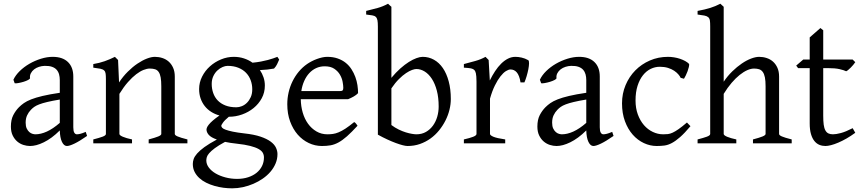

<svg xmlns="http://www.w3.org/2000/svg" viewBox="-20 -777 4671 1041"><path d="M171.9 -48.8Q201.2 -48.8 234.1 -63.7Q267.1 -78.6 304.2 -110.8V-237.3Q263.2 -230.5 236.6 -224.1Q210 -217.8 192.9 -211.2Q175.8 -204.6 165.5 -197.3Q155.3 -189.9 147.5 -181.6Q134.8 -168.5 127 -151.6Q119.1 -134.8 119.1 -111.8Q119.1 -92.3 125 -80.1Q130.9 -67.9 139.2 -60.8Q147.5 -53.7 156.5 -51.3Q165.5 -48.8 171.9 -48.8ZM452.1 -40Q410.6 -11.2 383.5 1.7Q356.4 14.6 342.8 14.6Q326.7 14.6 315.9 -7.8Q305.2 -30.3 304.2 -69.8Q282.2 -47.9 260.3 -31.7Q238.3 -15.6 217.3 -5.4Q196.3 4.9 177.5 9.8Q158.7 14.6 143.1 14.6Q125.5 14.6 106.9 8.8Q88.4 2.9 73.5 -9.8Q58.6 -22.5 48.8 -42.5Q39.1 -62.5 39.1 -90.8Q39.1 -127.9 52 -152.8Q64.9 -177.7 83 -195.8Q94.7 -207.5 109.6 -218Q124.5 -228.5 149.2 -238.3Q173.8 -248 210.9 -256.8Q248 -265.6 304.2 -273.9V-342.8Q304.2 -359.4 300.3 -373.8Q296.4 -388.2 287.1 -398.7Q277.8 -409.2 262 -414.8Q246.1 -420.4 222.2 -419.9Q206.5 -419.4 191.4 -414.6Q176.3 -409.7 165 -400.9Q153.8 -392.1 147.5 -380.1Q141.1 -368.2 142.6 -353.5Q143.1 -349.1 132.6 -343.5Q122.1 -337.9 107.7 -333.5Q93.3 -329.1 79.3 -326.7Q65.4 -324.2 59.6 -325.7L52.7 -344.7Q64 -369.1 86.9 -391.6Q109.9 -414.1 139.4 -431.2Q168.9 -448.2 201.9 -458.5Q234.9 -468.8 265.6 -468.8Q319.3 -468.8 348.4 -440.7Q377.4 -412.6 377.4 -362.3V-86.9Q377.4 -66.4 382.8 -57.6Q388.2 -48.8 397 -48.8Q403.8 -48.8 414.6 -51.3Q425.3 -53.7 444.8 -62Z M786.1 0V-21Q821.3 -30.3 837.9 -37.1Q854.5 -43.9 854.5 -50.8V-309.1Q854.5 -338.9 851.1 -357.4Q847.7 -376 840.3 -386.7Q833 -397.5 821 -401.4Q809.1 -405.3 792 -405.3Q776.9 -405.3 758.3 -397.9Q739.7 -390.6 718.5 -374.5Q697.3 -358.4 674.1 -332.3Q650.9 -306.2 627.4 -268.1V-50.8Q627.4 -43.5 645.8 -35.6Q664.1 -27.8 695.8 -21V0H485.8V-21Q518.1 -29.3 536.1 -35.9Q554.2 -42.5 554.2 -50.8V-347.2Q554.2 -366.2 552.7 -377.4Q551.3 -388.7 544.7 -395Q538.1 -401.4 524.4 -404.3Q510.7 -407.2 485.8 -410.2V-429.7Q519 -435.1 547.4 -445.1Q575.7 -455.1 603 -468.8L620.1 -451.7L625.5 -330.1Q647 -362.8 672.9 -388.4Q698.7 -414.1 725.1 -431.9Q751.5 -449.7 776.1 -459.2Q800.8 -468.8 819.8 -468.8Q840.8 -468.8 860.4 -462.4Q879.9 -456.1 894.8 -442.9Q909.7 -429.7 918.7 -409.4Q927.7 -389.2 927.7 -361.8V-50.8Q927.7 -43.9 942.6 -37.4Q957.5 -30.8 996.1 -21V0Z M1347.7 -293Q1347.7 -318.8 1339.1 -342Q1330.6 -365.2 1313.7 -382.6Q1296.9 -399.9 1271.7 -409.9Q1246.6 -419.9 1213.9 -419.9Q1201.7 -419.9 1186.8 -413.6Q1171.9 -407.2 1158.7 -395Q1145.5 -382.8 1136.7 -364.3Q1127.9 -345.7 1127.9 -321.8Q1127.9 -295.9 1136 -272.7Q1144 -249.5 1160.4 -232.4Q1176.8 -215.3 1201.9 -205.3Q1227.1 -195.3 1261.7 -195.3Q1275.9 -195.3 1291.3 -201.4Q1306.6 -207.5 1319.1 -220Q1331.5 -232.4 1339.6 -250.5Q1347.7 -268.6 1347.7 -293ZM1263.7 2Q1245.1 0 1229.5 -2.4Q1213.9 -4.9 1200.2 -7.8Q1165 11.2 1144.8 26.4Q1124.5 41.5 1114.3 53.5Q1104 65.4 1101.3 75.2Q1098.6 85 1098.6 92.8Q1098.6 113.3 1112.3 131.6Q1126 149.9 1148.9 163.3Q1171.9 176.8 1202.1 184.8Q1232.4 192.9 1265.6 192.9Q1298.3 192.9 1325.2 184.1Q1352.1 175.3 1371.1 159.9Q1390.1 144.5 1400.6 123.3Q1411.1 102.1 1411.1 76.7Q1411.1 63 1404.8 51.5Q1398.4 40 1381.8 30.8Q1365.2 21.5 1336.7 14.2Q1308.1 6.8 1263.7 2ZM1416 -313Q1416 -275.4 1399.2 -244.4Q1382.3 -213.4 1355 -191.2Q1327.6 -168.9 1293 -156.5Q1258.3 -144 1222.7 -144H1220.7Q1197.3 -124.5 1188.5 -111.6Q1179.7 -98.6 1179.7 -95.7Q1179.7 -89.8 1184.8 -84.2Q1189.9 -78.6 1203.9 -73.5Q1217.8 -68.4 1242.2 -63.2Q1266.6 -58.1 1304.7 -53.7Q1357.9 -47.9 1392.6 -36.1Q1427.2 -24.4 1447.8 -9Q1468.3 6.3 1476.3 23.9Q1484.4 41.5 1484.4 58.6Q1484.4 85.4 1474.1 109.6Q1463.9 133.8 1446.3 154.3Q1428.7 174.8 1404.8 191.4Q1380.9 208 1353.5 219.7Q1326.2 231.4 1296.9 237.8Q1267.6 244.1 1238.8 244.1Q1215.8 244.1 1191.4 241Q1167 237.8 1143.1 231Q1119.1 224.1 1097.9 213.6Q1076.7 203.1 1060.5 188.2Q1044.4 173.3 1034.9 154.5Q1025.4 135.7 1025.4 111.8Q1025.4 99.1 1030 85.2Q1034.7 71.3 1048.8 55.2Q1063 39.1 1088.4 20.5Q1113.8 2 1155.8 -20.5Q1124 -31.7 1111.8 -45.9Q1099.6 -60.1 1099.6 -74.7Q1099.6 -78.6 1102.1 -85.2Q1104.5 -91.8 1112.1 -101.3Q1119.6 -110.8 1133.5 -123Q1147.5 -135.3 1169.9 -150.9Q1145 -157.7 1124.8 -170.7Q1104.5 -183.6 1090.1 -201.9Q1075.7 -220.2 1067.6 -243.4Q1059.6 -266.6 1059.6 -293.9Q1059.6 -329.6 1075.7 -361.6Q1091.8 -393.6 1118.2 -417.2Q1144.5 -440.9 1178.2 -454.8Q1211.9 -468.8 1247.6 -468.8Q1276.9 -468.8 1302.5 -460.4Q1328.1 -452.1 1349.1 -437Q1374.5 -439.5 1395 -443.4Q1415.5 -447.3 1431.9 -451.7Q1448.2 -456.1 1460.9 -460.4Q1473.6 -464.8 1483.9 -468.8L1493.7 -454.1Q1487.8 -440.4 1482.4 -429Q1477.1 -417.5 1465.8 -405.3Q1447.3 -401.9 1429.4 -399.9Q1411.6 -397.9 1389.2 -397Q1401.9 -378.4 1408.9 -357.4Q1416 -336.4 1416 -313Z M1740.7 -417.5Q1715.3 -417.5 1694.1 -407.7Q1672.9 -397.9 1656.5 -380.1Q1640.1 -362.3 1629.2 -337.6Q1618.2 -313 1613.8 -283.2H1822.8Q1834 -283.2 1837.6 -286.9Q1841.3 -290.5 1841.3 -300.8Q1841.3 -314 1837.6 -333.7Q1834 -353.5 1823 -372.3Q1812 -391.1 1792.2 -404.3Q1772.5 -417.5 1740.7 -417.5ZM1921.4 -272Q1912.6 -262.2 1897.9 -253.9Q1883.3 -245.6 1867.7 -239.3H1610.8Q1611.3 -201.2 1621.3 -166.7Q1631.3 -132.3 1650.1 -106.2Q1668.9 -80.1 1695.6 -64.5Q1722.2 -48.8 1755.4 -48.8Q1770.5 -48.8 1784.9 -50.8Q1799.3 -52.7 1815.9 -59.6Q1832.5 -66.4 1852.8 -79.6Q1873 -92.8 1900.4 -115.2Q1906.7 -111.8 1911.4 -105.5Q1916 -99.1 1918.5 -95.2Q1885.7 -59.6 1861.1 -37.8Q1836.4 -16.1 1814.7 -4.4Q1793 7.3 1771.7 11Q1750.5 14.6 1725.6 14.6Q1688 14.6 1654.1 -1.5Q1620.1 -17.6 1594.2 -47.1Q1568.4 -76.7 1553 -118.4Q1537.6 -160.2 1537.6 -211.9Q1537.6 -244.6 1544.9 -276.4Q1552.2 -308.1 1566.2 -336.4Q1580.1 -364.7 1600.1 -388.7Q1620.1 -412.6 1645.5 -430.2Q1656.2 -437.5 1669.7 -444.6Q1683.1 -451.7 1697.8 -457Q1712.4 -462.4 1726.8 -465.6Q1741.2 -468.8 1754.4 -468.8Q1786.1 -468.8 1811 -460Q1835.9 -451.2 1854.5 -436.3Q1873 -421.4 1885.7 -401.6Q1898.4 -381.8 1906.5 -359.9Q1914.6 -337.9 1918 -315.2Q1921.4 -292.5 1921.4 -272Z M2424.3 -240.2Q2424.3 -211.9 2417 -182.1Q2409.7 -152.3 2395.5 -124Q2381.3 -95.7 2360.8 -70.3Q2340.3 -44.9 2314.2 -26.1Q2288.1 -7.3 2256.8 3.7Q2225.6 14.6 2189.5 14.6Q2180.2 14.6 2163.8 10.5Q2147.5 6.3 2126.2 -1.5Q2105 -9.3 2080.1 -20.8Q2055.2 -32.2 2028.8 -46.9V-632.8Q2028.8 -655.3 2026.4 -667.5Q2023.9 -679.7 2017.1 -685.8Q2010.3 -691.9 1997.8 -693.8Q1985.4 -695.8 1965.3 -698.2V-717.8Q1997.6 -725.6 2026.9 -733.6Q2056.2 -741.7 2084 -756.8L2088.9 -752Q2091.8 -749 2094.7 -746.6Q2098.1 -743.7 2102.1 -740.2V-355Q2126.5 -384.3 2150.6 -405.8Q2174.8 -427.2 2197 -441.2Q2219.2 -455.1 2238.3 -461.9Q2257.3 -468.8 2271.5 -468.8Q2304.7 -468.8 2332.8 -453.1Q2360.8 -437.5 2381.1 -408Q2401.4 -378.4 2412.8 -335.9Q2424.3 -293.5 2424.3 -240.2ZM2358.4 -199.2Q2358.4 -248 2348.4 -285.9Q2338.4 -323.7 2321.5 -349.6Q2304.7 -375.5 2282.7 -389.2Q2260.7 -402.8 2237.3 -402.8Q2228.5 -402.8 2214.1 -397.7Q2199.7 -392.6 2181.6 -380.6Q2163.6 -368.7 2143.1 -348.4Q2122.6 -328.1 2102.1 -297.9V-99.1Q2121.6 -84.5 2141.8 -74.7Q2162.1 -64.9 2180.4 -59.3Q2198.7 -53.7 2213.6 -51.3Q2228.5 -48.8 2237.3 -48.8Q2267.1 -48.8 2289.6 -61.8Q2312 -74.7 2327.4 -95.9Q2342.8 -117.2 2350.6 -144Q2358.4 -170.9 2358.4 -199.2Z M2844.2 -450.7Q2848.6 -447.8 2848.4 -433.6Q2848.1 -419.4 2844.5 -400.9Q2840.8 -382.3 2835 -362.8Q2829.1 -343.3 2823.2 -330.1H2802.2Q2799.3 -349.6 2793.9 -363.3Q2788.6 -377 2781.5 -385Q2774.4 -393.1 2765.9 -396.7Q2757.3 -400.4 2748 -400.4Q2737.3 -400.4 2722.9 -391.4Q2708.5 -382.3 2693.4 -363Q2678.2 -343.8 2663.3 -313.7Q2648.4 -283.7 2636.7 -242.2V-50.8Q2636.7 -43.5 2655 -35.6Q2673.3 -27.8 2719.2 -21V0H2495.1V-21Q2527.3 -28.3 2545.4 -35.4Q2563.5 -42.5 2563.5 -50.8V-335Q2563.5 -351.1 2562.5 -362.1Q2561.5 -373 2560.1 -379.9Q2558.6 -386.7 2556.4 -390.6Q2554.2 -394.5 2552.2 -397Q2548.8 -400.4 2544.7 -402.6Q2540.5 -404.8 2533.9 -406.2Q2527.3 -407.7 2518.1 -408.4Q2508.8 -409.2 2495.1 -410.2V-429.7Q2526.9 -438 2557.4 -446.5Q2587.9 -455.1 2612.3 -468.8L2629.4 -451.7L2635.7 -340.8Q2648.9 -367.7 2664.3 -391.1Q2679.7 -414.6 2697.3 -431.9Q2714.8 -449.2 2734.1 -459Q2753.4 -468.8 2774.4 -468.8Q2790 -468.8 2808.1 -464.8Q2826.2 -460.9 2844.2 -450.7Z M3026.4 -48.8Q3055.7 -48.8 3088.6 -63.7Q3121.6 -78.6 3158.7 -110.8V-237.3Q3117.7 -230.5 3091.1 -224.1Q3064.5 -217.8 3047.4 -211.2Q3030.3 -204.6 3020 -197.3Q3009.8 -189.9 3002 -181.6Q2989.3 -168.5 2981.4 -151.6Q2973.6 -134.8 2973.6 -111.8Q2973.6 -92.3 2979.5 -80.1Q2985.4 -67.9 2993.7 -60.8Q3002 -53.7 3011 -51.3Q3020 -48.8 3026.4 -48.8ZM3306.6 -40Q3265.1 -11.2 3238 1.7Q3210.9 14.6 3197.3 14.6Q3181.2 14.6 3170.4 -7.8Q3159.7 -30.3 3158.7 -69.8Q3136.7 -47.9 3114.7 -31.7Q3092.8 -15.6 3071.8 -5.4Q3050.8 4.9 3032 9.8Q3013.2 14.6 2997.6 14.6Q2980 14.6 2961.4 8.8Q2942.9 2.9 2928 -9.8Q2913.1 -22.5 2903.3 -42.5Q2893.6 -62.5 2893.6 -90.8Q2893.6 -127.9 2906.5 -152.8Q2919.4 -177.7 2937.5 -195.8Q2949.2 -207.5 2964.1 -218Q2979 -228.5 3003.7 -238.3Q3028.3 -248 3065.4 -256.8Q3102.5 -265.6 3158.7 -273.9V-342.8Q3158.7 -359.4 3154.8 -373.8Q3150.9 -388.2 3141.6 -398.7Q3132.3 -409.2 3116.5 -414.8Q3100.6 -420.4 3076.7 -419.9Q3061 -419.4 3045.9 -414.6Q3030.8 -409.7 3019.5 -400.9Q3008.3 -392.1 3002 -380.1Q2995.6 -368.2 2997.1 -353.5Q2997.6 -349.1 2987.1 -343.5Q2976.6 -337.9 2962.2 -333.5Q2947.8 -329.1 2933.8 -326.7Q2919.9 -324.2 2914.1 -325.7L2907.2 -344.7Q2918.5 -369.1 2941.4 -391.6Q2964.4 -414.1 2993.9 -431.2Q3023.4 -448.2 3056.4 -458.5Q3089.4 -468.8 3120.1 -468.8Q3173.8 -468.8 3202.9 -440.7Q3231.9 -412.6 3231.9 -362.3V-86.9Q3231.9 -66.4 3237.3 -57.6Q3242.7 -48.8 3251.5 -48.8Q3258.3 -48.8 3269 -51.3Q3279.8 -53.7 3299.3 -62Z M3723.6 -92.8Q3691.9 -55.2 3667.7 -33.9Q3643.6 -12.7 3623 -1.7Q3602.5 9.3 3583 12Q3563.5 14.6 3540.5 14.6Q3504.9 14.6 3470.9 -1.2Q3437 -17.1 3410.6 -46.9Q3384.3 -76.7 3368.4 -119.6Q3352.5 -162.6 3352.5 -216.8Q3352.5 -269.5 3371.8 -315.4Q3391.1 -361.3 3424.6 -395.3Q3458 -429.2 3503.4 -449Q3548.8 -468.8 3601.6 -468.8Q3617.7 -468.8 3634.5 -466.1Q3651.4 -463.4 3666.7 -458.3Q3682.1 -453.1 3695.1 -446Q3708 -439 3716.3 -430.2Q3717.3 -424.3 3714.8 -413.6Q3712.4 -402.8 3708 -390.9Q3703.6 -378.9 3698.2 -367.9Q3692.9 -356.9 3688.5 -350.1L3670.4 -355Q3666.5 -363.8 3657.7 -374Q3648.9 -384.3 3635 -393.6Q3621.1 -402.8 3601.8 -408.9Q3582.5 -415 3557.6 -415Q3531.7 -415 3508.1 -403.6Q3484.4 -392.1 3466.1 -369.1Q3447.8 -346.2 3436.8 -312Q3425.8 -277.8 3425.8 -231.9Q3425.8 -190.4 3438.2 -156.5Q3450.7 -122.6 3471.4 -98.6Q3492.2 -74.7 3519.3 -61.8Q3546.4 -48.8 3575.7 -48.8Q3589.4 -48.8 3601.1 -50Q3612.8 -51.3 3626.7 -57.6Q3640.6 -64 3658.9 -76.7Q3677.2 -89.4 3704.6 -112.8Z M4062.5 0V-21Q4097.7 -30.3 4114.3 -37.1Q4130.9 -43.9 4130.9 -50.8V-309.1Q4130.9 -338.9 4127.2 -357.4Q4123.5 -376 4115.7 -386.7Q4107.9 -397.5 4096.2 -401.4Q4084.5 -405.3 4068.4 -405.3Q4051.3 -405.3 4031.5 -396.5Q4011.7 -387.7 3990.2 -370.6Q3968.8 -353.5 3946.8 -327.9Q3924.8 -302.2 3903.8 -268.1V-50.8Q3903.8 -43.5 3922.1 -35.6Q3940.4 -27.8 3972.2 -21V0H3762.2V-21Q3794.4 -29.3 3812.5 -35.9Q3830.6 -42.5 3830.6 -50.8V-633.8Q3830.6 -654.3 3828.9 -665.8Q3827.1 -677.2 3820.1 -683.6Q3813 -689.9 3799.3 -692.6Q3785.6 -695.3 3762.2 -698.2V-717.8Q3782.7 -721.7 3799.6 -725.6Q3816.4 -729.5 3830.8 -734.1Q3845.2 -738.8 3858.4 -744.1Q3871.6 -749.5 3885.7 -756.8L3903.8 -740.2V-334Q3924.8 -365.2 3950.4 -390.1Q3976.1 -415 4002 -432.6Q4027.8 -450.2 4052.5 -459.5Q4077.1 -468.8 4096.2 -468.8Q4117.2 -468.8 4136.7 -462.4Q4156.2 -456.1 4171.1 -442.9Q4186 -429.7 4195.1 -409.4Q4204.1 -389.2 4204.1 -361.8V-50.8Q4204.1 -43.9 4219 -37.4Q4233.9 -30.8 4272.5 -21V0Z M4617.2 -57.1Q4593.3 -39.6 4569.8 -26.1Q4546.4 -12.7 4525.1 -3.7Q4503.9 5.4 4485.8 10Q4467.8 14.6 4455.1 14.6Q4438 14.6 4422.6 8.3Q4407.2 2 4395.5 -12.5Q4383.8 -26.9 4377 -50.3Q4370.1 -73.7 4370.1 -107.9V-407.7H4307.1L4296.9 -421.4L4335 -454.1H4370.1V-574.2L4428.2 -625L4443.4 -612.8V-454.1H4603L4617.2 -439.9Q4612.8 -433.1 4606.2 -425.3Q4599.6 -417.5 4592.8 -410.6Q4585.9 -403.8 4579.3 -398.2Q4572.8 -392.6 4567.9 -390.6Q4556.2 -396.5 4532.2 -402.1Q4508.3 -407.7 4468.8 -407.7H4443.4V-149.9Q4443.4 -120.6 4446 -101.1Q4448.7 -81.5 4455.1 -70.1Q4461.4 -58.6 4471.4 -53.7Q4481.4 -48.8 4496.1 -48.8Q4513.2 -48.8 4539.1 -55.7Q4564.9 -62.5 4603 -82Z"/></svg>

Font: Gentium Plus
Style: Regular
Weight: 400
Designer: J. Victor Gaultney, Annie Olsen, Iska Routamaa
Foundry: SIL International
Version: Version 1.510